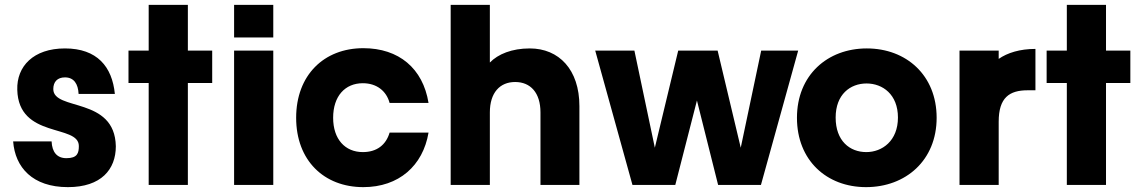

<svg xmlns="http://www.w3.org/2000/svg" viewBox="-20 -760 4691 789"><path d="M259 9C396 9 456 -64 456 -159C452 -364 199 -303 199 -394C199 -424 216 -442 247 -442C284 -442 301 -415 303 -374H452C441 -486 379 -561 247 -561C117 -561 48 -487 51 -391C56 -189 304 -251 304 -160C304 -131 298 -110 253 -110C214 -110 194 -135 192 -179H34C42 -72 114 9 259 9Z M752 0V-419H852V-552H752V-740H591V-552H508V-419H591V0Z M942 -552V0H1103V-552ZM942 -606H1103V-740H942Z M1473 -562C1311 -562 1197 -451 1197 -276C1197 -101 1311 9 1473 9C1619 9 1718 -79 1741 -215H1581C1566 -164 1528 -135 1471 -135C1398 -135 1349 -188 1349 -276C1349 -365 1398 -418 1471 -418C1528 -418 1568 -386 1581 -337H1741C1718 -479 1619 -562 1473 -562Z M1832 -740V0H1993V-298C1993 -379 2034 -423 2097 -423C2160 -423 2201 -379 2201 -298V0H2361V-324C2361 -474 2277 -561 2157 -561C2084 -561 2027 -538 1993 -503V-740Z M2426 -552 2579 0H2755L2844 -347L2931 0H3107L3260 -552H3108L3024 -153L2929 -552H2767L2671 -153L2587 -552Z M3539 9C3702 9 3829 -101 3829 -276C3829 -451 3704 -561 3542 -561C3380 -561 3255 -451 3255 -276C3255 -101 3377 9 3539 9ZM3414 -277C3414 -372 3474 -417 3541 -417C3607 -417 3670 -372 3670 -277C3670 -181 3605 -135 3540 -135C3472 -135 3414 -181 3414 -277Z M3923 -552V0H4084V-260C4084 -359 4128 -389 4203 -389H4235V-559C4171 -559 4120 -543 4084 -518V-552Z M4525 0V-419H4625V-552H4525V-740H4364V-552H4281V-419H4364V0Z"/></svg>

Font: Malmofest
Style: Bold
Weight: 700
Designer: Jonny Pinhorn (Poppins), Kolossal
Version: Version 1.004;Glyphs 3.1.2 (3151)